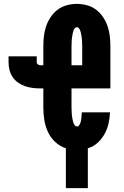

<svg xmlns="http://www.w3.org/2000/svg" viewBox="-20 -763 640 988"><path d="M319 205V0Q288 -10 264 -32.5Q240 -55 226.5 -84.5Q213 -114 208 -146Q203 -178 203 -210V-308H188Q168 -308 148 -310.5Q128 -313 109 -319.5Q90 -326 73 -338Q56 -350 45 -366.5Q34 -383 29 -402.5Q24 -422 24 -442V-473H169V-442Q169 -436 175 -431.5Q181 -427 188 -427H203V-525Q203 -551 206 -577.5Q209 -604 217.5 -628.5Q226 -653 241 -675.5Q256 -698 277 -713.5Q298 -729 323.5 -736Q349 -743 375 -743Q402 -743 427.5 -736Q453 -729 474 -713.5Q495 -698 510 -675.5Q525 -653 533.5 -628.5Q542 -604 545 -577.5Q548 -551 548 -525V-308H348V-210Q348 -203 348.5 -196.5Q349 -190 349 -183Q349 -176 350 -169.5Q351 -163 352 -156Q353 -149 354.5 -142.5Q356 -136 358.5 -129.5Q361 -123 365.5 -117.5Q370 -112 377 -112Q383 -112 387 -118Q391 -124 393.5 -130.5Q396 -137 397 -144Q398 -151 399 -158Q400 -165 400 -171.5Q400 -178 401 -185H546Q545 -156 538.5 -127.5Q532 -99 518 -73.5Q504 -48 482 -28Q460 -8 432 0V205ZM403 -427V-525Q403 -532 402.5 -538.5Q402 -545 402 -552Q402 -559 401 -565.5Q400 -572 399 -579Q398 -586 396.5 -592.5Q395 -599 393 -605Q391 -611 386.5 -617Q382 -623 375 -623Q369 -623 364.5 -617Q360 -611 358 -605Q356 -599 354.5 -592.5Q353 -586 352 -579Q351 -572 350 -565.5Q349 -559 349 -552Q349 -545 348.5 -538.5Q348 -532 348 -525V-427Z"/></svg>

Font: Iosevka Curly Heavy Extended
Style: Regular
Weight: 900
Width: 7
Monospace: yes
Designer: Belleve Invis
Foundry: Belleve Invis
Version: Version 11.1.0; ttfautohint (v1.8.3)